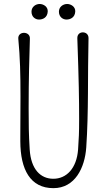

<svg xmlns="http://www.w3.org/2000/svg" viewBox="-20 -957 550 988"><path d="M84.5 -230C85 -84 136.2 11.2 254.9 11.2C366.2 11.2 416.5 -93.8 423.8 -197.8C436.5 -383.8 430.7 -565.9 435.5 -760.3C436 -780.8 420.9 -790.5 406.2 -790.5C391.6 -790.5 377.4 -780.8 377.9 -760.3C385.7 -542.5 387.2 -442.9 387.2 -345.2C387.2 -268.1 385.7 -251 381.8 -187.5C374.5 -90.3 321.8 -37.1 254.4 -37.1C188.5 -37.1 139.2 -85.9 132.8 -188C127.9 -267.6 127.4 -314.9 127.4 -400.9C127.4 -549.3 130.9 -662.6 133.8 -757.3C135.3 -777.8 119.1 -788.1 103.5 -788.1C87.4 -788.1 72.3 -777.8 74.2 -757.3C83.5 -658.7 85.4 -575.7 85.4 -459.5C85.4 -377.9 84.5 -332 84.5 -252.9C84.5 -245.6 84.5 -237.8 84.5 -230ZM225.6 -897C227.5 -922.4 203.6 -936.5 184.1 -936.5C164.1 -936.5 142.1 -922.4 142.1 -897C142.1 -869.6 162.1 -856.4 180.7 -856.4C200.2 -856.4 223.6 -866.2 225.6 -897ZM367.2 -897C369.1 -922.4 344.7 -936.5 325.7 -936.5C305.2 -936.5 283.2 -922.4 283.2 -897C283.2 -869.6 303.7 -856.4 321.8 -856.4C341.3 -856.4 365.2 -866.2 367.2 -897Z"/></svg>

Font: Pompiere 
Style: Regular
Weight: 400
Designer: Karolina Lach
Foundry: Sorkin Type Co.
Version: Version 1.001